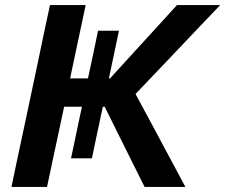

<svg xmlns="http://www.w3.org/2000/svg" viewBox="-20 -733 884 753"><path d="M25 0Q37 -58 48.5 -112Q60 -166 74.5 -233.5L125 -472Q139.5 -541.5 151.2 -597.2Q163 -653 176 -713H316Q303.5 -653.5 291.5 -597.8Q279.5 -542 265 -473L255 -425.5H325L329 -444Q337 -481 346 -523.8Q355 -566.5 364.5 -612.5H446.5Q437 -566.5 427.8 -523.8Q418.5 -481 411 -444L407 -425.5H411.5L516 -540Q552 -579 588.5 -619.2Q625 -659.5 674 -713H843.5Q787.5 -654.5 734.2 -598.5Q681 -542.5 628 -486.5L511.5 -364.5L578 -241Q598 -203 621.8 -159Q645.5 -115 667.8 -73.2Q690 -31.5 707 0H547Q522.5 -49 501.2 -91.8Q480 -134.5 459 -176.5L390.5 -314.5H383.5L376.5 -282.5Q368.5 -245 359.2 -201.8Q350 -158.5 340.5 -112H258.5Q268.5 -158 277.5 -201.8Q286.5 -245.5 294.5 -282.5L301.5 -314.5H231.5L214 -232.5Q199.5 -165.5 188.2 -111.8Q177 -58 164.5 0Z"/></svg>

Font: Commissioner SemiBold
Style: Italic
Weight: 600
Italic angle: -12°
Designer: Kostas Bartsokas
Foundry: Kostas Bartsokas
Version: Version 1.000; ttfautohint (v1.8.3)